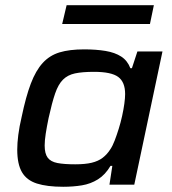

<svg xmlns="http://www.w3.org/2000/svg" viewBox="-20 -707 660 735"><path d="M222 8Q160 8 121 -4.5Q82 -17 64 -48Q46 -79 46 -134Q46 -159 50 -190.5Q54 -222 63 -260Q79 -337 98 -387Q117 -437 143.5 -466Q170 -495 208 -506.5Q246 -518 302 -518Q348 -518 384 -512Q420 -506 444 -490.5Q468 -475 479 -446H485L506 -510H602L494 0H399L410 -72H403Q383 -38 355 -20.5Q327 -3 293.5 2.5Q260 8 222 8ZM268 -78Q306 -78 331 -84Q356 -90 373 -103Q390 -116 402 -135Q411 -148 419 -169Q427 -190 434.5 -214Q442 -238 447.5 -263Q453 -288 456 -310Q459 -332 459 -347Q459 -393 432.5 -412.5Q406 -432 340 -432Q295 -432 267 -426Q239 -420 221 -402Q203 -384 191 -349Q179 -314 166 -255Q159 -221 155 -195Q151 -169 151 -150Q151 -119 162.5 -103.5Q174 -88 199.5 -83Q225 -78 268 -78ZM218 -615 235 -687H569L554 -615Z"/></svg>

Font: Saira SemiExpanded Medium
Style: Italic
Weight: 500
Width: 6
Italic angle: -12°
Designer: Hector Gatti with collaboration of the Omnibus-Type team
Foundry: Omnibus-Type
Version: Version 1.101